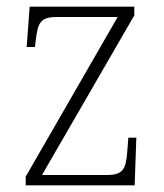

<svg xmlns="http://www.w3.org/2000/svg" viewBox="-20 -556 493 576"><path d="M57 0H384L389 -143H365L362 -104C358 -49 350 -31 300 -31H106L383 -510V-536H69L60 -415H85L87 -434C94 -488 100 -505 152 -505H333L57 -26Z"/></svg>

Font: Noto Serif Thai SemiCondensed ExtraLight
Style: Regular
Weight: 200
Width: 4
Designer: Monotype Design Team
Foundry: Monotype Imaging Inc.
Version: Version 2.002